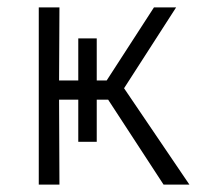

<svg xmlns="http://www.w3.org/2000/svg" viewBox="-20 -500 563 520"><path d="M423 0 254 -259 397 -480H457L316 -261L493 0ZM85 0V-480H141L140 -282H283V-230H140L141 0ZM192 -116V-396H242V-116Z"/></svg>

Font: Geologica Roman Thin
Style: Regular
Weight: 250
Designer: Sindre Bremnes, Frode Helland
Foundry: Monokrom Skriftforlag AS
Version: Version 1.010;gftools[0.9.28]